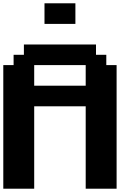

<svg xmlns="http://www.w3.org/2000/svg" viewBox="-20 -1145 852 1165"><path d="M500 0H687.5V-750H625V-812.5H562.5V-875H125V-812.5H62.5V-750H0V0H187.5V-500H500ZM500 -625H187.5V-750H500ZM250 -1000H437.5V-1125H250Z"/></svg>

Font: Faithful 32x
Style: Semibold
Weight: 400
Foundry: Faithful Resource Pack
Version: Version 1.0; January 27, 2023